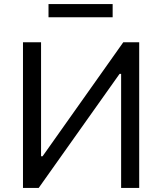

<svg xmlns="http://www.w3.org/2000/svg" viewBox="-20 -920 794 940"><path d="M92.5 0V-713H181V-155H188.5L343.5 -374Q400.5 -454.5 460.2 -538.8Q520 -623 583.5 -713H661.5V0H573V-558.5H565.5L410.5 -340Q340 -240.5 281.5 -158Q223 -75.5 169.5 0ZM217.5 -835.5V-900H531.5V-835.5Z"/></svg>

Font: Commissioner
Style: Regular
Weight: 400
Designer: Kostas Bartsokas
Foundry: Kostas Bartsokas
Version: Version 1.000; ttfautohint (v1.8.3)